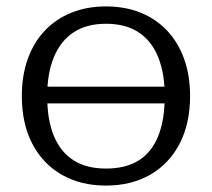

<svg xmlns="http://www.w3.org/2000/svg" viewBox="-20 -567 660 598"><path d="M572 -268Q572 -182 539.5 -119.5Q507 -57 448 -23Q389 11 310 11Q231 11 172 -23Q113 -57 80.5 -119.5Q48 -182 48 -268Q48 -332 66.5 -383.5Q85 -435 119.5 -471.5Q154 -508 202.5 -527.5Q251 -547 310 -547Q370 -547 418 -527.5Q466 -508 500.5 -471.5Q535 -435 553.5 -383.5Q572 -332 572 -268ZM127 -268Q127 -193 148 -143Q169 -93 209.5 -67.5Q250 -42 310 -42Q371 -42 411.5 -67Q452 -92 472.5 -142.5Q493 -193 493 -268Q493 -339 472.5 -389.5Q452 -440 411.5 -466.5Q371 -493 310 -493Q250 -493 209.5 -466.5Q169 -440 148 -389.5Q127 -339 127 -268ZM98 -245V-297H528V-245Z"/></svg>

Font: Roboto Serif Light
Style: Regular
Weight: 300
Designer: Greg Gazdowicz
Foundry: Commercial Type
Version: Version 1.008